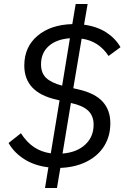

<svg xmlns="http://www.w3.org/2000/svg" viewBox="-20 -831 640 964"><path d="M223 9Q154 1 102.5 -31.5Q51 -64 23 -113L85 -162Q114 -117 150.5 -92.5Q187 -68 235 -61L279 -327L263 -331Q102 -367 102 -502Q102 -595 168 -651Q234 -707 343 -710L360 -811H420L402 -707Q468 -698 514 -668Q560 -638 585 -594L525 -550Q476 -625 390 -637L348 -388L374 -382Q457 -363 495.5 -320.5Q534 -278 534 -212Q534 -148 503.5 -98.5Q473 -49 416 -20Q359 9 283 12L266 113H206ZM292 -401 331 -639Q263 -634 224.5 -599.5Q186 -565 186 -508Q186 -464 212 -439.5Q238 -415 292 -401ZM336 -314 294 -60Q366 -66 408 -105Q450 -144 450 -205Q450 -249 423 -275Q396 -301 336 -314Z"/></svg>

Font: iA Writer Mono V
Style: Regular
Weight: 400
Italic angle: -9.5°
Designer: Mike Abbink, Paul van der Laan, Pieter van Rosmalen
Foundry: Bold Monday
Version: Version 2.000